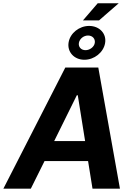

<svg xmlns="http://www.w3.org/2000/svg" viewBox="-42 -1133 810 1153"><path d="M143.1 0 225.5 -165.8H486.9L513.5 0H678.3L548.3 -727.3H350.1L-21.7 0ZM283.4 -285.9 419.4 -561.1H425.1L469.1 -285.9ZM370 -878.6C360.4 -821.7 402.7 -774.1 464.8 -774.1C524.1 -774.1 578.8 -817.8 588.8 -872.5C599.8 -930 556.1 -977.3 493.3 -977.3C433.9 -977.3 379.3 -934.3 370 -878.6ZM431.8 -875.7C436.4 -900.6 460.6 -919.7 486.5 -919.7C513.5 -919.7 530.9 -900.2 527.3 -875.7C523.8 -851.2 497.5 -831.7 471.6 -831.7C444.6 -831.7 427.6 -851.6 431.8 -875.7ZM456.3 -1010.7H552.9L670.8 -1113.3H544.7Z"/></svg>

Font: Margiela Sans
Style: Bold Italic
Weight: 700
Italic angle: -9.39999°
Designer: Stefan Endress, Andreas Faust
Version: Version 1.100;FEAKit 1.0